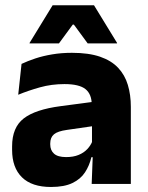

<svg xmlns="http://www.w3.org/2000/svg" viewBox="-20 -707 567 738"><path d="M332.4 0 337.1 -123 333.6 -130.7V-284L332.7 -303.9Q332.7 -345.1 308.5 -364.5Q284.3 -383.8 227.8 -383.8Q178.3 -383.8 133.8 -371.4Q89.3 -359 50 -342.8L62.8 -461.4Q86.3 -472.5 115.7 -482.3Q145.2 -492.1 180.6 -498Q215.9 -504 256.4 -504Q321 -504 364.6 -489Q408.1 -474 434 -446.4Q460 -418.8 471.4 -380.6Q482.9 -342.5 482.9 -296.4V0ZM176 11.7Q102.4 11.7 64.5 -25.4Q26.5 -62.6 26.5 -131V-144.3Q26.5 -217.1 71.1 -251.7Q115.8 -286.3 213.3 -299L345.3 -316.5L354.3 -224.6L237.3 -207.7Q201.8 -202.8 187.5 -190.8Q173.1 -178.8 173.1 -155.4V-151.8Q173.1 -129.5 187.6 -116.4Q202.1 -103.2 234.1 -103.2Q262 -103.2 282.1 -111.5Q302.3 -119.8 315.4 -133.8Q328.6 -147.7 335.1 -164.4L356.6 -102.7H331.3Q323.6 -70.3 306.7 -44.5Q289.8 -18.6 258.4 -3.5Q227.1 11.7 176 11.7ZM182.3 -686.8H341.3L429.9 -542.1V-540.2H317L264 -612.4H259.6L206.6 -540.2H93.7V-542.1Z"/></svg>

Font: Anek Latin Medium
Style: Regular
Weight: 500
Designer: Yesha Goshar
Foundry: Ek Type
Version: Version 1.003